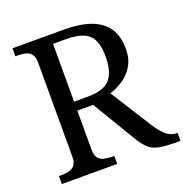

<svg xmlns="http://www.w3.org/2000/svg" viewBox="-128 -831 918 949"><g transform="rotate(-20 331.0 -357.0)"><path d="M38 0V-42H51Q73 -42 91.5 -46.5Q110 -51 121.5 -65.5Q133 -80 133 -109V-604Q133 -634 121.5 -648.5Q110 -663 91.5 -667.5Q73 -672 51 -672H38V-714H307Q394 -714 451 -692.5Q508 -671 536 -628.5Q564 -586 564 -521Q564 -468 542 -431.5Q520 -395 486.5 -373Q453 -351 417 -339L554 -122Q580 -82 604 -62Q628 -42 659 -42H662V0H648Q586 0 551.5 -6.5Q517 -13 496 -32.5Q475 -52 452 -90L317 -315H234V-109Q234 -80 245.5 -65.5Q257 -51 275.5 -46.5Q294 -42 316 -42H329V0ZM304 -362Q392 -362 424.5 -401Q457 -440 457 -518Q457 -572 442 -604.5Q427 -637 393 -651.5Q359 -666 302 -666H234V-362Z"/></g></svg>

Font: Noto Serif Gurmukhi
Style: Regular
Weight: 400
Designer: Vaibhav Singh and the Monotype Design Team
Foundry: Monotype Imaging Inc.
Version: Version 2.003